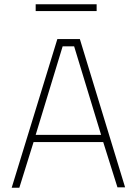

<svg xmlns="http://www.w3.org/2000/svg" viewBox="-20 -884 644 904"><path d="M35 0 250 -700H356L569 -2H533L466 -215H138L71 0ZM275 -666 148 -249H456L329 -666ZM148 -832V-864H435V-832Z"/></svg>

Font: TitilliumText22L Th
Style: Thin
Weight: 100
Designer: Campivisivi
Foundry: Campivisivi
Version: 1.000